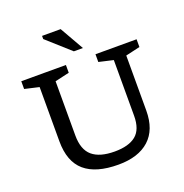

<svg xmlns="http://www.w3.org/2000/svg" viewBox="-161 -1079 1183 1233"><g transform="rotate(-20 430.0 -462.5)"><path d="M640.5 -251V-631.5L542.5 -654V-707H823.5V-654L725.5 -631.5V-256Q725.5 -125 651 -57.5Q576.5 10 440 10Q287 10 210.2 -56Q133.5 -122 133.5 -261V-631.5L35.5 -654V-707H340.5V-654L242.5 -631.5V-261Q242.5 -164.5 293.2 -121Q344 -77.5 446 -77.5Q542 -77.5 591.2 -117.5Q640.5 -157.5 640.5 -251ZM480.5 -772H418.5L260.5 -913.5V-935H387.5Z"/></g></svg>

Font: Newsreader Caption
Style: Regular
Weight: 400
Designer: Hugues Gentile
Foundry: Production Type
Version: Version 1.001